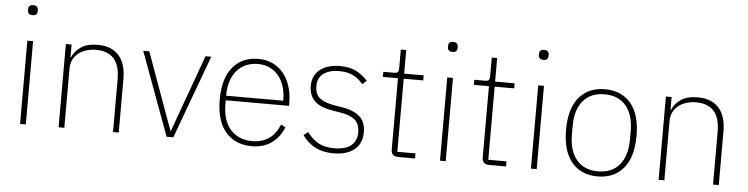

<svg xmlns="http://www.w3.org/2000/svg" viewBox="-45 -940 4546 1167"><g transform="rotate(5 2227.5 -357.0)"><path d="M118 -665Q102 -665 95 -672.5Q88 -680 88 -691V-700Q88 -711 94.5 -718.5Q101 -726 117 -726Q133 -726 140 -718.5Q147 -711 147 -700V-691Q147 -680 140.5 -672.5Q134 -665 118 -665ZM100 -508H135V0H100Z M335 0V-508H370V-430H373Q388 -467 425.5 -493.5Q463 -520 529 -520Q613 -520 657.5 -470.5Q702 -421 702 -326V0H667V-320Q667 -408 629.5 -448.5Q592 -489 521 -489Q492 -489 464.5 -481Q437 -473 416 -457Q395 -441 382.5 -417Q370 -393 370 -361V0Z M807 -508H844L1014 -38H1017L1187 -508H1222L1035 0H994Z M1514 12Q1413 12 1354.5 -56Q1296 -124 1296 -254Q1296 -383 1353 -451.5Q1410 -520 1510 -520Q1557 -520 1595.5 -502Q1634 -484 1661.5 -451Q1689 -418 1704 -371.5Q1719 -325 1719 -268V-252H1333V-225Q1333 -178 1345 -140Q1357 -102 1380.5 -75Q1404 -48 1437.5 -33.5Q1471 -19 1514 -19Q1635 -19 1681 -135L1708 -120Q1685 -60 1636 -24Q1587 12 1514 12ZM1510 -489Q1468 -489 1435.5 -474.5Q1403 -460 1380 -433Q1357 -406 1345 -368Q1333 -330 1333 -284V-280H1681V-286Q1681 -332 1668.5 -369.5Q1656 -407 1633.5 -433.5Q1611 -460 1579.5 -474.5Q1548 -489 1510 -489Z M2013 12Q1950 12 1903.5 -11Q1857 -34 1822 -83L1849 -103Q1883 -58 1921.5 -38.5Q1960 -19 2014 -19Q2082 -19 2117 -47Q2152 -75 2152 -128Q2152 -179 2122.5 -204Q2093 -229 2032 -239L1989 -246Q1955 -251 1927.5 -261Q1900 -271 1880.5 -287.5Q1861 -304 1850.5 -328Q1840 -352 1840 -386Q1840 -419 1852.5 -444Q1865 -469 1887.5 -486Q1910 -503 1940.5 -511.5Q1971 -520 2006 -520Q2070 -520 2110 -497.5Q2150 -475 2176 -445L2151 -422Q2140 -435 2126.5 -447Q2113 -459 2096 -468.5Q2079 -478 2056.5 -483.5Q2034 -489 2005 -489Q1945 -489 1909.5 -463Q1874 -437 1874 -387Q1874 -336 1904 -312.5Q1934 -289 1995 -279L2038 -272Q2109 -261 2147.5 -228.5Q2186 -196 2186 -131Q2186 -63 2140 -25.5Q2094 12 2013 12Z M2407 0Q2364 0 2364 -42V-477H2272V-508H2338Q2355 -508 2360.5 -515Q2366 -522 2366 -539V-652H2399V-508H2518V-477H2399V-31H2510V0Z M2680 -665Q2664 -665 2657 -672.5Q2650 -680 2650 -691V-700Q2650 -711 2656.5 -718.5Q2663 -726 2679 -726Q2695 -726 2702 -718.5Q2709 -711 2709 -700V-691Q2709 -680 2702.5 -672.5Q2696 -665 2680 -665ZM2662 -508H2697V0H2662Z M2962 0Q2919 0 2919 -42V-477H2827V-508H2893Q2910 -508 2915.5 -515Q2921 -522 2921 -539V-652H2954V-508H3073V-477H2954V-31H3065V0Z M3235 -665Q3219 -665 3212 -672.5Q3205 -680 3205 -691V-700Q3205 -711 3211.5 -718.5Q3218 -726 3234 -726Q3250 -726 3257 -718.5Q3264 -711 3264 -700V-691Q3264 -680 3257.5 -672.5Q3251 -665 3235 -665ZM3217 -508H3252V0H3217Z M3624 12Q3524 12 3466.5 -56Q3409 -124 3409 -254Q3409 -385 3466.5 -452.5Q3524 -520 3624 -520Q3724 -520 3781.5 -452.5Q3839 -385 3839 -254Q3839 -124 3781.5 -56Q3724 12 3624 12ZM3624 -19Q3709 -19 3755 -74.5Q3801 -130 3801 -227V-281Q3801 -379 3755 -434Q3709 -489 3624 -489Q3539 -489 3493 -434Q3447 -379 3447 -281V-227Q3447 -130 3493 -74.5Q3539 -19 3624 -19Z M3996 0V-508H4031V-430H4034Q4049 -467 4086.5 -493.5Q4124 -520 4190 -520Q4274 -520 4318.5 -470.5Q4363 -421 4363 -326V0H4328V-320Q4328 -408 4290.5 -448.5Q4253 -489 4182 -489Q4153 -489 4125.5 -481Q4098 -473 4077 -457Q4056 -441 4043.5 -417Q4031 -393 4031 -361V0Z"/></g></svg>

Font: IBM Plex Sans Arabic ExtLt
Style: Regular
Weight: 200
Designer: Mike Abbink, Paul van der Laan, Pieter van Rosmalen, Wael Morcos, Khajak Apelian
Foundry: Bold Monday
Version: Version 1.2